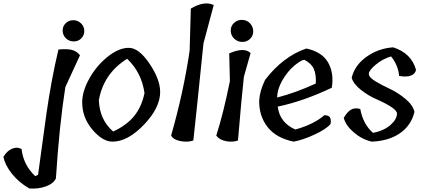

<svg xmlns="http://www.w3.org/2000/svg" viewBox="-165 -841 2534 1140"><path d="M-37 44Q-26 139 44 205L61 197Q69 140 85 21Q101 -98 111 -168Q140 -370 182 -547Q234 -552 262.5 -544.5Q291 -537 310 -513L223 -324Q187 -96 167 218Q153 249 108 265.5Q63 282 9 278Q-53 242 -93.5 191.5Q-134 141 -145 91Q-124 55 -93.5 42Q-63 29 -37 44ZM335.5 -658Q336 -632 318 -613.5Q300 -595 273 -595Q246 -595 227 -613Q208 -631 207 -657.5Q206 -684 224.5 -702.5Q243 -721 270 -721Q297 -721 316 -702.5Q335 -684 335.5 -658Z M323 -234Q323 -298 365 -374Q407 -450 473.5 -503.5Q540 -557 599.5 -557Q659 -557 721.5 -465Q784 -373 786 -299Q788 -204 691 -102Q594 0 503 0Q444 0 383.5 -71.5Q323 -143 323 -234ZM590 -492Q450 -405 422 -246Q426 -130 507 -60Q588 -98 632 -152.5Q676 -207 693 -288Q676 -410 590 -492Z M961 -540 968 -790Q1049 -838 1104 -811L1043 -583Q1002 -179 983 -7Q950 5 907.5 -3Q865 -11 851 -36Q925 -295 961 -540Z M1200 -359 1196 -524Q1284 -563 1323 -526L1283 -385Q1269 -259 1248 -7Q1215 5 1176 -3Q1137 -11 1119 -36Q1161 -166 1200 -359ZM1338.5 -658Q1340 -631 1321 -611.5Q1302 -592 1274 -592Q1246 -592 1226 -611Q1206 -630 1205 -657.5Q1204 -685 1223.5 -704Q1243 -723 1271 -723Q1299 -723 1318 -704Q1337 -685 1338.5 -658Z M1654 -553Q1747 -533 1783 -470Q1819 -407 1805 -320Q1634 -239 1484 -208Q1496 -112 1589 -72Q1699 -103 1761 -157Q1785 -157 1793.5 -145Q1802 -133 1798 -105Q1772 -74 1702.5 -42Q1633 -10 1579 0Q1475 -21 1423.5 -87Q1372 -153 1374 -245Q1377 -300 1409 -367Q1516 -506 1654 -553ZM1481 -268V-262Q1590 -290 1710 -345Q1713 -400 1698 -432.5Q1683 -465 1642 -486L1627 -482Q1566 -448 1524.5 -385Q1483 -322 1481 -268Z M2192 -167Q2192 -198 2070 -252Q2023 -272 1978.5 -307Q1934 -342 1923 -379Q1941 -454 2011.5 -504Q2082 -554 2169 -560Q2277 -526 2305 -427Q2302 -404 2276.5 -393Q2251 -382 2205 -390Q2199 -454 2157 -506Q2108 -492 2066.5 -457.5Q2025 -423 2025 -402.5Q2025 -382 2063 -359Q2101 -336 2148.5 -314Q2196 -292 2241 -255Q2286 -218 2296 -177Q2277 -97 2210.5 -50.5Q2144 -4 2042 0Q1983 -14 1935.5 -55Q1888 -96 1876 -141Q1896 -176 1918.5 -189.5Q1941 -203 1974 -194Q1991 -103 2050 -52Q2115 -65 2153.5 -99Q2192 -133 2192 -167Z"/></svg>

Font: Tillana Medium
Style: Regular
Weight: 500
Designer: Lipi Raval (Devanagari, Latin), Jonny Pinhorn (Latin)
Foundry: Indian Type Foundry
Version: Version 2.003;PS 1.0;hotconv 1.0.79;makeotf.lib2.5.61930; tt